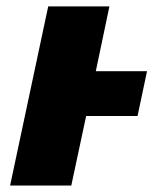

<svg xmlns="http://www.w3.org/2000/svg" viewBox="-20 -573 505 593"><path d="M11.2 0 128.9 -553.2H317.9L275.9 -353H434.1L404.8 -214.8H246.1L200.2 0Z"/></svg>

Font: Open Sans ExtraBold
Style: Italic
Weight: 800
Italic angle: -12°
Designer: Monotype Design Team
Foundry: Monotype Imaging Inc.
Version: Version 3.000; ttfautohint (v1.8.4)